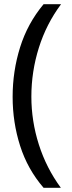

<svg xmlns="http://www.w3.org/2000/svg" viewBox="-20 -734 340 912"><path d="M40 -274Q40 -396 75.5 -509.5Q111 -623 187 -714H270Q200 -620 164.5 -507Q129 -394 129 -275Q129 -159 164.5 -47.5Q200 64 269 158H187Q111 70 75.5 -41.5Q40 -153 40 -274Z"/></svg>

Font: Noto Sans Khmer ExtraCondensed
Style: Regular
Weight: 400
Width: 2
Designer: Danh Hong and the Monotype Design Team
Foundry: Monotype Imaging Inc.
Version: Version 2.004